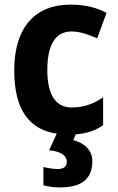

<svg xmlns="http://www.w3.org/2000/svg" viewBox="-20 -576 512 836"><path d="M382 125C382 76 345 46 299 34L310 9C358 5 395 -7 429 -31V-152C387 -124 345 -108 292 -108C224 -108 186 -161 186 -271C186 -382 222 -439 291 -439C327 -439 362 -427 403 -409L444 -520C404 -541 355 -556 287 -556C134 -556 42 -458 42 -270C42 -100 106 -12 227 6L194 78C248 84 271 103 271 128C271 151 255 160 231 160C213 160 187 156 169 151V231C188 236 212 240 241 240C342 240 382 198 382 125Z"/></svg>

Font: Noto Sans Arabic UI SmCn
Style: Bold
Weight: 700
Width: 4
Designer: Monotype Design Team, Nadine Chahine and Nizar Qandah
Foundry: Monotype Imaging Inc.
Version: Version 2.010